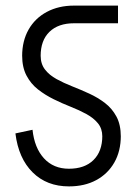

<svg xmlns="http://www.w3.org/2000/svg" viewBox="-20 -650 486 685"><path d="M345 -163Q345 -191 329.5 -210Q314 -229 288.5 -243Q263 -257 232.5 -269Q202 -281 171.5 -296Q141 -311 115.5 -331Q90 -351 74.5 -380.5Q59 -410 59 -452H125Q125 -422 140.5 -402Q156 -382 181.5 -368Q207 -354 237.5 -342Q268 -330 298.5 -316Q329 -302 354.5 -282.5Q380 -263 395.5 -234Q411 -205 411 -163ZM244 -567V-630H401V-567ZM59 -450Q59 -504 82 -544.5Q105 -585 147 -607.5Q189 -630 244 -630V-567Q188 -567 156.5 -536.5Q125 -506 125 -450ZM411 -165Q411 -111 388 -70.5Q365 -30 323.5 -7.5Q282 15 226 15V-48Q282 -48 313.5 -79Q345 -110 345 -165ZM96 -187Q103 -122 137 -85Q171 -48 226 -48V15Q147 15 96.5 -35Q46 -85 35 -174Z"/></svg>

Font: Akshar Light
Style: Regular
Weight: 300
Designer: Tall Chai
Foundry: Tall Chai
Version: Version 1.100